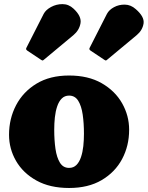

<svg xmlns="http://www.w3.org/2000/svg" viewBox="-20 -916 735 956"><path d="M499 -618.5Q504.5 -615 506.8 -614.8Q509 -614.5 514 -619L660 -740.5Q689.5 -765 694.8 -798.8Q700 -832.5 656 -870.5Q631.5 -892.5 601.8 -893Q572 -893.5 547.5 -880.2Q523 -867 512.5 -847L428 -681Q424.5 -675.5 425 -671.5Q425.5 -667.5 431.5 -663.5ZM184 -618.5Q189.5 -615 191.8 -614.8Q194 -614.5 199 -619L345 -740.5Q374.5 -765 380.8 -800Q387 -835 346 -873Q322 -895.5 291.2 -895.5Q260.5 -895.5 234.2 -881.2Q208 -867 197.5 -847L113 -681Q109.5 -675.5 110 -671.5Q110.5 -667.5 116.5 -663.5ZM250 -270Q250 -301.5 253.2 -331.8Q256.5 -362 264.8 -386.5Q273 -411 287.5 -425.5Q302 -440 324 -440Q353.5 -440 369.5 -414.2Q385.5 -388.5 391.8 -345.2Q398 -302 398 -250Q398 -218.5 394.8 -188.2Q391.5 -158 383.2 -133.5Q375 -109 360.5 -94.5Q346 -80 324 -80Q294.5 -80 278.5 -105.8Q262.5 -131.5 256.2 -174.8Q250 -218 250 -270ZM25 -245Q25 -175 60 -114.5Q95 -54 161.8 -17Q228.5 20 324 20Q419.5 20 486.2 -19.2Q553 -58.5 588 -124.2Q623 -190 623 -270Q623 -340 588 -401.8Q553 -463.5 486.2 -501.8Q419.5 -540 324 -540Q228.5 -540 161.8 -499.5Q95 -459 60 -392Q25 -325 25 -245Z"/></svg>

Font: Besley Black
Style: Regular
Weight: 900
Designer: Owen Earl
Foundry: indestructible type*
Version: Version 2.001